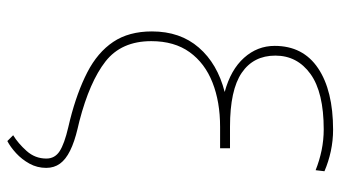

<svg xmlns="http://www.w3.org/2000/svg" viewBox="-225 -535 941 531"><g transform="rotate(90 245.5 -269.5)"><path d="M370.1 180.7 354 164.6Q376.5 150.9 397.5 127.4Q418.5 104 418.5 72.8Q418.5 49.3 398.2 36.1Q377.9 22.9 332 12.2L311.5 7.3Q234.9 -12.2 179.9 -40.5Q125 -68.8 95.9 -112.1Q66.9 -155.3 66.9 -219.2Q66.9 -297.4 111.6 -348.9Q156.2 -400.4 234.4 -420.4Q172.9 -437 139.9 -473.9Q106.9 -510.7 106.9 -558.6Q106.9 -637.2 168.7 -678.7Q230.5 -720.2 338.9 -720.2Q368.7 -720.2 398.2 -713.9Q427.7 -707.5 453.6 -696.3L450.7 -671.9Q423.8 -682.6 395.3 -688.5Q366.7 -694.3 337.9 -694.3Q235.4 -694.3 184.6 -657.7Q133.8 -621.1 133.8 -560.5Q133.8 -500 181.4 -467.5Q229 -435.1 330.6 -435.1H390.1V-407.7H330.6Q261.7 -407.7 208.3 -386.7Q154.8 -365.7 124.3 -323.5Q93.8 -281.2 93.8 -217.3Q93.8 -134.8 149.9 -90.8Q206.1 -46.9 314.9 -18.6L335.4 -13.7Q372.6 -4.9 396.7 7.1Q420.9 19 432.6 35.2Q444.3 51.3 444.3 73.2Q444.3 98.1 432.6 119.4Q420.9 140.6 403.6 156.5Q386.2 172.4 370.1 180.7Z"/></g></svg>

Font: Roboto Slab LO Thin
Style: Regular
Weight: 250
Designer: Google
Version: Version 2.00;September 28, 2018;FontCreator 11.5.0.2427 64-b